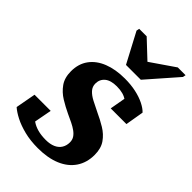

<svg xmlns="http://www.w3.org/2000/svg" viewBox="-224 -827 925 925"><g transform="rotate(45 238.0 -365.0)"><path d="M235 -573H336L470 -726L473 -741H420L257 -629H327L208 -741H157L154 -726ZM218 11Q167 11 125.5 0.5Q84 -10 54 -25.5Q24 -41 6 -57L25 -160H135L113 -43Q101 -48 95 -57Q89 -66 88 -77Q87 -88 90 -98Q102 -82 120 -69.5Q138 -57 162 -50.5Q186 -44 217 -44Q246 -44 266.5 -53Q287 -62 297.5 -79Q308 -96 308 -118Q308 -135 300 -147.5Q292 -160 277.5 -170.5Q263 -181 244.5 -190Q226 -199 204 -209Q172 -224 141 -243Q110 -262 89.5 -291Q69 -320 69 -364Q69 -415 95 -450.5Q121 -486 168 -504.5Q215 -523 278 -523Q319 -523 353.5 -515.5Q388 -508 414 -495Q440 -482 454 -467L438 -373H331L349 -474Q356 -472 363.5 -463Q371 -454 375 -442.5Q379 -431 374 -420Q365 -437 351 -448Q337 -459 318.5 -464Q300 -469 277 -469Q236 -469 215 -451.5Q194 -434 194 -405Q194 -384 208 -368.5Q222 -353 246 -340.5Q270 -328 299 -314Q332 -299 363.5 -280Q395 -261 415 -232.5Q435 -204 435 -160Q435 -107 409 -68.5Q383 -30 334.5 -9.5Q286 11 218 11Z"/></g></svg>

Font: Roboto Serif 72pt SemiCondensed SemiBold
Style: Italic
Weight: 600
Width: 4
Italic angle: -10°
Designer: Greg Gazdowicz
Foundry: Commercial Type
Version: Version 1.008